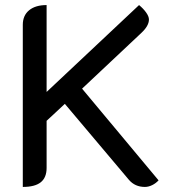

<svg xmlns="http://www.w3.org/2000/svg" viewBox="-20 -729 691 758"><path d="M70 -631Q70 -668 95 -688.5Q120 -709 164 -709V-366L529 -709Q546 -695 557 -679.5Q568 -664 568 -652Q568 -627 538 -599L304 -379L606 -17Q595 -5 580.5 2Q566 9 552 9Q513 9 489 -19L236 -319L164 -252V-66Q164 -28 141 -9.5Q118 9 70 9Z"/></svg>

Font: K2D
Style: Regular
Weight: 400
Version: Version 1.000; ttfautohint (v1.6)